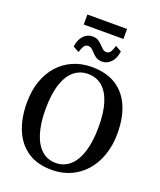

<svg xmlns="http://www.w3.org/2000/svg" viewBox="-191 -1198 1105 1325"><g transform="rotate(20 362.0 -535.0)"><path d="M356 11Q246.5 12.5 174.5 -35.8Q102.5 -84 67.2 -169.8Q32 -255.5 32 -367.5Q32 -456 56.8 -526.8Q81.5 -597.5 127 -647.8Q172.5 -698 234.5 -724.8Q296.5 -751.5 370.5 -751.5Q479 -751.5 550.2 -705.8Q621.5 -660 657 -576.8Q692.5 -493.5 692.5 -381Q692.5 -293.5 667.8 -221.8Q643 -150 598 -98.2Q553 -46.5 491.5 -18.2Q430 10 356 11ZM360.5 -43.5Q419.5 -43.5 463.2 -81.2Q507 -119 531 -194.2Q555 -269.5 555 -380.5Q555 -483 532.8 -553.5Q510.5 -624 467.5 -660.8Q424.5 -697.5 363 -697.5Q304 -697.5 260.2 -661.5Q216.5 -625.5 192.5 -552.2Q168.5 -479 168.5 -368Q168.5 -266 191 -193.2Q213.5 -120.5 256.5 -82Q299.5 -43.5 360.5 -43.5ZM421 -810Q395.5 -810 378.8 -820.5Q362 -831 349.8 -844.8Q337.5 -858.5 325.2 -869Q313 -879.5 297 -879.5Q276 -879.5 265.2 -860.8Q254.5 -842 247.5 -816.5L203 -841.5Q210 -893.5 237.5 -922.5Q265 -951.5 303 -951.5Q328.5 -951.5 345.2 -941Q362 -930.5 374.8 -916.8Q387.5 -903 399.5 -892.5Q411.5 -882 427 -881.5Q447.5 -881.5 458.5 -900.2Q469.5 -919 476.5 -945L521 -920Q513.5 -867.5 486.2 -838.8Q459 -810 421 -810ZM508 -1081V-1007.5H216.5V-1081Z"/></g></svg>

Font: Merriweather 24pt SemiBold
Style: Regular
Weight: 600
Designer: Eben Sorkin
Foundry: Eben Sorkin
Version: Version 2.100